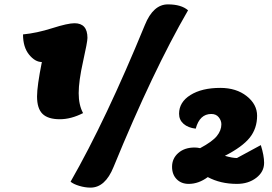

<svg xmlns="http://www.w3.org/2000/svg" viewBox="-20 -816 1243 876"><path d="M393 40Q368 40 341.5 32Q315 24 302 13Q463 -268 641 -702Q679 -796 746 -796Q807 -796 838 -769Q678 -493 498 -54Q460 40 393 40ZM253 -272Q199 -272 174 -296.5Q149 -321 149 -376Q149 -423 171 -533Q140 -533 112.5 -567Q85 -601 85 -659Q148 -665 218.5 -687.5Q289 -710 320 -710Q379 -710 379 -643Q379 -625 359 -535.5Q339 -446 339 -391Q339 -337 359 -300Q304 -272 253 -272ZM841 23Q807 23 786 1.5Q765 -20 765 -55Q765 -93 793.5 -118Q822 -143 868 -143Q880 -143 893 -140Q949 -170 969.5 -195.5Q990 -221 990 -249Q990 -266 978 -281Q966 -296 944 -296Q891 -296 873 -229Q838 -233 817.5 -251Q797 -269 797 -297Q797 -350 849 -382.5Q901 -415 985 -415Q1058 -415 1105.5 -377.5Q1153 -340 1153 -288Q1153 -230 1119.5 -188Q1086 -146 1006 -105Q1041 -95 1061 -95L1170 -154Q1185 -106 1185 -73Q1185 -32 1149 -4.5Q1113 23 1061 23Q986 23 928 -8Q886 23 841 23Z"/></svg>

Font: Lemonada
Style: Bold
Weight: 700
Designer: Mohamed Gaber (Arabic), Eduardo Tunni (Latin)
Foundry: Kief Type Foundry
Version: Version 4.004